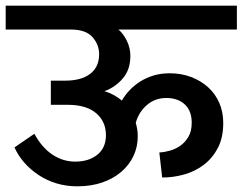

<svg xmlns="http://www.w3.org/2000/svg" viewBox="-30 -656 854 676"><path d="M338 -335Q373 -324 399 -302Q410 -321 426 -338Q442 -355 463 -368.5Q484 -382 510 -390Q536 -398 568 -398Q608 -398 642.5 -385Q677 -372 702.5 -349Q728 -326 742 -294Q756 -262 756 -223Q756 -172 737.5 -136Q719 -100 688.5 -76.5Q658 -53 619.5 -42Q581 -31 541 -31L531 -119Q548 -120 568 -125.5Q588 -131 605 -143Q622 -155 633.5 -174.5Q645 -194 645 -224Q645 -266 620.5 -288.5Q596 -311 556 -311Q516 -311 487.5 -286.5Q459 -262 448 -224Q451 -213 453 -201.5Q455 -190 455 -176Q455 -139 440 -107Q425 -75 397 -51Q369 -27 330 -13.5Q291 0 242 0Q203 0 168.5 -10.5Q134 -21 105.5 -40Q77 -59 55.5 -83.5Q34 -108 21 -137L91 -185Q117 -137 154 -112Q191 -87 235 -87Q283 -87 313 -111.5Q343 -136 343 -180Q343 -228 308.5 -257.5Q274 -287 208 -287H149V-372H199Q256 -372 287.5 -396Q319 -420 319 -465Q319 -499 295.5 -525.5Q272 -552 220 -552H-10V-636H804V-552H387Q403 -539 416 -513.5Q429 -488 429 -459Q429 -411 402.5 -380Q376 -349 338 -335Z"/></svg>

Font: Ek Mukta SemiBold
Style: Regular
Weight: 600
Designer: Girish Dalvi and Yashodeep Gholap
Foundry: Ek Type
Version: Version 2.538;PS 1.002;hotconv 16.6.51;makeotf.lib2.5.65220;